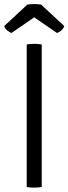

<svg xmlns="http://www.w3.org/2000/svg" viewBox="-24 -896 328 920"><path d="M104 -683Q111 -684.5 120.2 -685.2Q129.5 -686 139 -686Q149.5 -686 159 -685.2Q168.5 -684.5 176 -683V0Q168.5 1.5 159 2.2Q149.5 3 139 3Q129.5 3 120.2 2.2Q111 1.5 104 0ZM173 -874 284 -771Q279.5 -758.5 269.2 -749.8Q259 -741 249 -738L140 -813L31 -738Q21.5 -741 11 -749.8Q0.5 -758.5 -4 -771L107 -874Q122 -876.5 140 -876.5Q158 -876.5 173 -874Z"/></svg>

Font: Signika Negative Light
Style: Regular
Weight: 300
Designer: Anna Giedry
Foundry: Anna Giedry
Version: Version 2.001